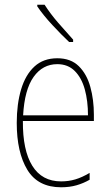

<svg xmlns="http://www.w3.org/2000/svg" viewBox="-20 -877 468 814"><path d="M223 -630Q280 -630 314 -596.5Q348 -563 363 -508.5Q378 -454 378 -391V-364H77Q76 -240 117 -174Q158 -108 239 -108Q271 -108 299.5 -116.5Q328 -125 360 -144V-115Q334 -100 304.5 -91.5Q275 -83 239 -83Q141 -83 96 -157Q51 -231 51 -356Q51 -436 69.5 -498Q88 -560 126 -595Q164 -630 223 -630ZM223 -605Q161 -605 122.5 -551Q84 -497 78 -388H353Q353 -449 339.5 -498Q326 -547 297 -576Q268 -605 223 -605ZM169 -857Q194 -818 227 -780Q260 -742 290 -709V-699H273Q241 -729 202 -771Q163 -813 138 -850V-857Z"/></svg>

Font: Noto Sans Kannada UI Condensed Thin
Style: Regular
Weight: 100
Width: 3
Designer: Jelle Bosma - Monotype Design Team
Foundry: Monotype Imaging Inc.
Version: Version 2.005; ttfautohint (v1.8.4.7-5d5b)